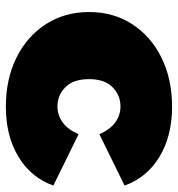

<svg xmlns="http://www.w3.org/2000/svg" viewBox="4 -601 607 655"><g transform="rotate(90 307.5 -273.5)"><path d="M344 10Q250 10 177 -26Q104 -62 62.5 -126.5Q21 -191 21 -274Q21 -357 62.5 -421Q104 -485 177 -521Q250 -557 344 -557Q444 -557 515 -514Q586 -471 613 -395L438 -309Q421 -347 396.5 -364Q372 -381 343 -381Q305 -381 277.5 -354Q250 -327 250 -274Q250 -220 277.5 -193Q305 -166 343 -166Q372 -166 396.5 -183Q421 -200 438 -238L613 -152Q586 -76 515 -33Q444 10 344 10Z"/></g></svg>

Font: Montserrat Black
Style: Regular
Weight: 900
Designer: Julieta Ulanovsky
Foundry: Julieta Ulanovsky
Version: Version 9.000; ttfautohint (v1.8.4.7-5d5b)